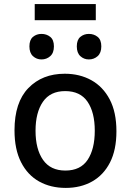

<svg xmlns="http://www.w3.org/2000/svg" viewBox="-20 -910 640 940"><path d="M302 10Q228 10 171.5 -21.5Q115 -53 83 -116Q51 -179 51 -272Q51 -409 119 -479Q187 -549 297 -549Q370 -549 427 -517.5Q484 -486 517 -423.5Q550 -361 550 -267Q550 -176 518.5 -114.5Q487 -53 431 -21.5Q375 10 302 10ZM300 -75Q374 -75 409 -127.5Q444 -180 444 -270Q444 -360 408.5 -412Q373 -464 299 -464Q226 -464 190 -411.5Q154 -359 154 -270Q154 -180 190.5 -127.5Q227 -75 300 -75ZM415 -619Q391 -619 373.5 -635Q356 -651 356 -683Q356 -715 373.5 -729.5Q391 -744 415 -744Q440 -744 458 -729.5Q476 -715 476 -683Q476 -651 458 -635Q440 -619 415 -619ZM183 -619Q159 -619 141.5 -635Q124 -651 124 -683Q124 -715 141.5 -729.5Q159 -744 183 -744Q208 -744 226 -729.5Q244 -715 244 -683Q244 -651 226 -635Q208 -619 183 -619ZM150 -811V-890H449V-811Z"/></svg>

Font: Noto Sans Mono Medium
Style: Regular
Weight: 500
Designer: Monotype Design Team
Foundry: Monotype Imaging Inc.
Version: Version 2.014